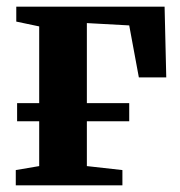

<svg xmlns="http://www.w3.org/2000/svg" viewBox="-20 -558 542 578"><path d="M27.5 0V-46L98 -58V-478.5L29 -493V-538H475.5L480.5 -325H398L369 -481.5L241.5 -488.5V-58L348.5 -46V0ZM31.5 -247.5H369V-193H31.5Z"/></svg>

Font: Merriweather 60pt
Style: Bold
Weight: 700
Version: Version 2.100